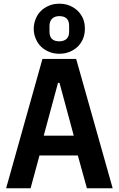

<svg xmlns="http://www.w3.org/2000/svg" viewBox="-20 -1016 640 1036"><path d="M588 0C588 0 391 -698 391 -698C391 -698 209 -698 209 -698C209 -698 13 0 13 0C13 0 145 0 145 0C145 0 193 -177 193 -177C193 -177 400 -177 400 -177C400 -177 449 0 449 0C449 0 588 0 588 0ZM378 -284C378 -284 216 -284 216 -284C216 -284 293 -569 293 -569C293 -569 301 -569 301 -569C301 -569 378 -284 378 -284ZM300 -726C319 -726 338 -729 355 -736C372 -743 386 -752 399 -764C411 -776 421 -790 428 -807C435 -824 438 -842 438 -861C438 -861 438 -861 438 -861C438 -881 435 -899 428 -916C421 -932 411 -946 399 -958C386 -970 372 -979 355 -986C338 -993 319 -996 300 -996C300 -996 300 -996 300 -996C281 -996 263 -993 246 -986C229 -979 214 -970 202 -958C189 -946 180 -932 173 -915C166 -898 162 -880 162 -861C162 -861 162 -861 162 -861C162 -841 166 -823 173 -807C180 -790 189 -776 202 -764C214 -752 229 -743 246 -736C263 -729 281 -726 300 -726C300 -726 300 -726 300 -726ZM300 -793C265 -793 247 -810 247 -845C247 -845 247 -877 247 -877C247 -877 247 -877 247 -877C247 -893 252 -906 261 -915C270 -924 283 -929 300 -929C300 -929 300 -929 300 -929C335 -929 353 -912 353 -877C353 -877 353 -845 353 -845C353 -845 353 -845 353 -845C353 -829 349 -816 340 -807C331 -798 317 -793 300 -793C300 -793 300 -793 300 -793Z"/></svg>

Font: IBM Plex Mono Mod
Style: SemiBold
Weight: 500
Designer: Mike Abbink, Paul van der Laan, Pieter van Rosmalen
Foundry: Bold Monday
Version: ""